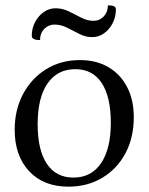

<svg xmlns="http://www.w3.org/2000/svg" viewBox="-20 -687 557 719"><path d="M236 12Q143 12 89 -46Q35 -104 35 -201Q35 -276 66.5 -335Q98 -394 153 -428Q208 -462 279 -462Q341 -462 386 -435.5Q431 -409 456 -361Q481 -313 481 -248Q481 -172 450 -113.5Q419 -55 363.5 -21.5Q308 12 236 12ZM255 -22Q322 -22 358.5 -76Q395 -130 395 -227Q395 -324 361 -376Q327 -428 262 -428Q195 -428 158 -374.5Q121 -321 121 -222Q121 -125 155.5 -73.5Q190 -22 255 -22ZM184 -595Q162 -595 146 -579Q130 -563 130 -537Q114 -537 106.5 -541Q99 -545 99 -553Q99 -581 111.5 -604.5Q124 -628 144 -642Q164 -656 188 -656Q214 -656 237.5 -644.5Q261 -633 284 -621Q307 -609 330 -609Q353 -609 368.5 -625.5Q384 -642 384 -667Q400 -667 407 -663.5Q414 -660 414 -652Q414 -624 402 -600.5Q390 -577 370 -562.5Q350 -548 325 -548Q300 -548 277 -560Q254 -572 231 -583.5Q208 -595 184 -595Z"/></svg>

Font: Petrona
Style: Regular
Weight: 400
Designer: Ringo R. Seeber
Foundry: Ringo R. Seeber
Version: Version 2.001; ttfautohint (v1.8.3)